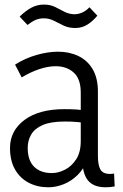

<svg xmlns="http://www.w3.org/2000/svg" viewBox="-20 -804 533 835"><path d="M337.9 -114.7 359.8 -110.4Q345 -69.7 317.5 -42.9Q290 -16 256.7 -2.8Q223.4 10.5 190.3 10.5Q142.4 10.5 104.6 -9.4Q66.7 -29.3 45.1 -67.5Q23.5 -105.7 23.5 -160.6Q23.5 -235.3 86.4 -282.3Q149.3 -329.3 260.4 -329.3Q286.9 -329.3 312.2 -327.8Q337.5 -326.3 360.5 -321.3V-267.8Q335.5 -271.8 313 -273.6Q290.5 -275.5 261.5 -275.5Q201 -275.5 165.8 -260.2Q130.7 -245 115.6 -219Q100.5 -193 100.5 -160.6Q100.5 -106.6 128.3 -79Q156.1 -51.3 205.6 -51.3Q233.1 -51.3 262.1 -65.8Q291.2 -80.4 311.2 -111Q331.2 -141.6 331.2 -190.6V-401.5Q331.2 -460.9 300.6 -488.4Q270.1 -516 222 -516Q188.4 -516 150.2 -503.1Q112.1 -490.3 74.4 -467.4L45.5 -523Q88.8 -550.6 138.7 -564.9Q188.6 -579.2 232.5 -579.2Q281.7 -579.2 321 -560.3Q360.4 -541.4 383.1 -502.9Q405.8 -464.4 405.8 -405V-126.5Q405.8 -86.3 416.6 -66.9Q427.4 -47.6 458.7 -47.6Q463.2 -47.6 467.3 -48Q471.4 -48.3 476.2 -49.3L478.7 6.8Q469.2 8.7 459.2 9.6Q449.2 10.5 440.2 10.5Q386.2 10.5 362.1 -20Q337.9 -50.5 337.9 -114.7ZM369 -772.4 403.4 -735.9Q383.5 -711.6 359.9 -696.9Q336.4 -682.2 307.8 -682.2Q279 -682.2 257.2 -692.5Q235.4 -702.8 214.9 -713.5Q194.5 -724.3 169.9 -724.3Q151.4 -724.3 134.8 -717.3Q118.2 -710.2 99.6 -695.4L65.5 -731.8Q89.3 -755.4 114.8 -769.7Q140.4 -784.1 171.1 -784.1Q198.7 -784.1 219.6 -773.7Q240.5 -763.2 260 -753Q279.6 -742.7 303.1 -742Q321 -742 338.1 -749.7Q355.2 -757.5 369 -772.4Z"/></svg>

Font: Yaldevi ExtraLight
Style: Regular
Weight: 200
Designer: Sol Matas, Rajitha Manaperi, Kosala Senevirathne
Foundry: Mooniak
Version: Version 1.100